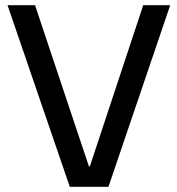

<svg xmlns="http://www.w3.org/2000/svg" viewBox="-20 -720 684 740"><path d="M249 0 9 -700H115L323 -78H326L532 -700H636L398 0Z"/></svg>

Font: DM Sans 9pt 36pt Medium
Style: Regular
Weight: 500
Version: Version 4.004;gftools[0.9.30]